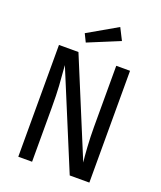

<svg xmlns="http://www.w3.org/2000/svg" viewBox="-163 -1010 933 1112"><g transform="rotate(20 304.0 -454.0)"><path d="M523 0H402L157 -591Q163 -519 166.5 -466.5Q170 -414 170 -332V0H85V-689H205L450 -97Q446 -125 442 -188.5Q438 -252 438 -313V-689H523ZM420 -835 226 -755 202 -804 383 -908Z"/></g></svg>

Font: Fira Sans Condensed
Style: Regular
Weight: 400
Width: 3
Designer: bBox Type GmbH & Carrois Corporate GbR & Edenspiekermann AG
Foundry: bBox Type GmbH & Carrois Corporate GbR & Edenspiekermann AG
Version: Version 4.301